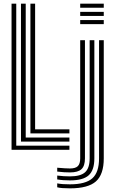

<svg xmlns="http://www.w3.org/2000/svg" viewBox="-20 -820 634 1051"><path d="M43.2 0V-800H69V-22.5H360V0ZM94.8 -45V-800H120.8V-67.2H360V-45ZM146.5 -89.8V-800H172.2V-112.2H360V-89.8ZM419 -777.5V-800H548V-777.5ZM419 -687.8V-710.2H548V-687.8ZM419 -732.8V-755H548V-732.8ZM363 211Q338.8 211 321.4 209.6Q304 208.2 293.2 205.2V183.8Q307.2 186.5 324.2 187.8Q341.2 189 363 189Q448.5 189 485.4 156.1Q522.2 123.2 522.2 47V-600H548V47Q548 135 505.1 173Q462.2 211 363 211ZM363 167.5Q344.8 167.5 327.2 166.2Q309.8 165 293.2 162.2V141Q311.5 143.2 328.5 144.4Q345.5 145.5 363 145.5Q421 145.5 445.9 122.8Q470.8 100 470.8 47V-600H496.5V47Q496.5 111.5 465.6 139.5Q434.8 167.5 363 167.5ZM363 123.8Q347.5 123.8 330.8 122.8Q314 121.8 293.2 119.2V98Q316 100 332.9 101.1Q349.8 102.2 363 102.2Q393.2 102.2 406.1 89.4Q419 76.5 419 47V-600H445V47Q445 88.2 426 106Q407 123.8 363 123.8Z"/></svg>

Font: Big Shoulders Inline Display Thin ExtraBold
Style: Regular
Weight: 800
Version: Version 2.002